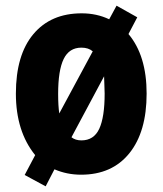

<svg xmlns="http://www.w3.org/2000/svg" viewBox="-20 -606 574 677"><path d="M497 -276Q497 -141 436 -65.5Q375 10 266 10Q216 10 172 -9L141 51L67 11L104 -59Q36 -143 36 -276Q36 -412 97.5 -485.5Q159 -559 268 -559Q321 -559 365 -538L391 -586L464 -545L433 -486Q497 -410 497 -276ZM185 -275Q185 -233 189 -206L307 -425Q292 -438 267 -438Q224 -438 204.5 -398Q185 -358 185 -275ZM349 -276Q349 -293 348 -308Q347 -323 347 -337L232 -122Q246 -111 267 -111Q311 -111 330 -152Q349 -193 349 -276Z"/></svg>

Font: Noto Sans Telugu Condensed ExtraBold
Style: Regular
Weight: 800
Width: 3
Designer: Jelle Bosma - Monotype Design Team
Foundry: Monotype Imaging Inc.
Version: Version 2.005; ttfautohint (v1.8.4.7-5d5b)